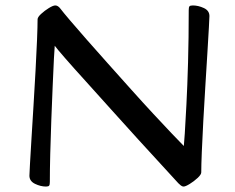

<svg xmlns="http://www.w3.org/2000/svg" viewBox="-20 -672 862 705"><path d="M149 13Q129 13 108.5 3Q88 -7 88 -27Q88 -32 90 -68.5Q92 -105 95.5 -161.5Q99 -218 103 -283.5Q107 -349 110.5 -412.5Q114 -476 116 -526Q118 -576 118 -601Q118 -609 131 -621Q144 -633 159.5 -642.5Q175 -652 183 -652Q193 -652 202 -640Q211 -628 236.5 -598Q262 -568 298 -527Q334 -486 376.5 -438.5Q419 -391 461.5 -343.5Q504 -296 543 -254Q582 -212 611.5 -181Q641 -150 655 -136Q656 -142 658.5 -181.5Q661 -221 664.5 -288Q668 -355 670.5 -443.5Q673 -532 673 -635Q673 -645 675.5 -648.5Q678 -652 688 -652Q708 -652 728.5 -642.5Q749 -633 749 -613Q749 -608 747 -571Q745 -534 741.5 -477.5Q738 -421 734 -356Q730 -291 726.5 -227.5Q723 -164 721 -114Q719 -64 719 -39Q719 -31 705.5 -18.5Q692 -6 676.5 3.5Q661 13 654 13Q649 13 644 9Q639 5 635 1Q614 -22 575 -64.5Q536 -107 487.5 -160Q439 -213 389 -269Q339 -325 294.5 -374Q250 -423 219.5 -458Q189 -493 181 -504Q180 -496 178 -456.5Q176 -417 173.5 -358Q171 -299 168.5 -233.5Q166 -168 164.5 -107.5Q163 -47 163 -4Q163 6 160.5 9.5Q158 13 149 13Z"/></svg>

Font: BriemHand
Style: Regular
Weight: 400
Designer: Gunnlaugur SE Briem, Eben Sorkin
Foundry: Sorkin Type
Version: Version 1.001; ttfautohint (v1.8.4.7-5d5b)